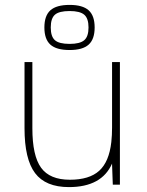

<svg xmlns="http://www.w3.org/2000/svg" viewBox="-20 -753 599 783"><path d="M437 -82V-83V-86Q395 10 261 10Q166 10 123 -47Q80 -104 80 -230V-500H112V-230Q112 -118 147.5 -69Q183 -20 265 -20Q344 -20 384.5 -56.5Q425 -93 434 -174Q437 -201 437 -233V-500H469V0H440ZM264 -733Q317 -733 341.5 -711Q366 -689 366 -641Q366 -593 341.5 -571Q317 -549 264 -549Q210 -549 185.5 -571Q161 -593 161 -641Q161 -689 185.5 -711Q210 -733 264 -733ZM264 -574Q306 -574 323.5 -589Q341 -604 341 -641Q341 -678 323.5 -693Q306 -708 264 -708Q221 -708 204 -693Q187 -678 187 -641Q187 -604 204 -589Q221 -574 264 -574Z"/></svg>

Font: Fivo Sans Thin
Style: Regular
Weight: 250
Foundry: Alexander Slobzheninov
Version: 1.0